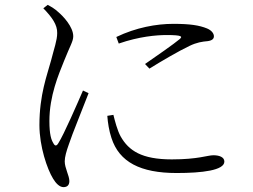

<svg xmlns="http://www.w3.org/2000/svg" viewBox="-20 -747 1040 789"><path d="M458 -595C539 -634 623 -649 692 -649C762 -649 799 -643 831 -630C850 -622 859 -609 859 -598C859 -589 854 -581 834 -578C811 -576 789 -573 758 -558C714 -537 642 -495 594 -465L576 -484C621 -515 697 -568 718 -586C731 -597 729 -603 665 -603C622 -603 552 -597 468 -568ZM446 -275C452 -251 462 -211 476 -186C509 -128 562 -92 686 -92C795 -92 832 -109 857 -109C880 -109 902 -102 902 -83C902 -47 811 -36 706 -36C557 -36 470 -81 438 -180C428 -210 423 -243 421 -271ZM158 -713C194 -676 216 -645 215 -611C215 -581 202 -547 190 -499C174 -439 142 -359 142 -233C142 -145 174 -52 198 -13C210 7 225 22 241 22C257 22 265 13 265 -3C265 -25 246 -56 246 -84C246 -102 253 -126 263 -154C275 -192 324 -311 344 -364L321 -375C299 -324 242 -193 220 -159C212 -145 205 -147 199 -159C191 -172 183 -193 183 -250C183 -353 221 -441 243 -496C268 -559 281 -577 281 -598C281 -637 239 -681 220 -697C206 -710 193 -718 176 -727Z"/></svg>

Font: Kiri Minchoo Light
Style: Regular
Weight: 300
Designer: Ryoko NISHIZUKA 西塚涼子 (kana & ideographs); Frank Grießhammer (Latin, Greek & Cyrillic);
akenotsuki.com/eyeben/fonts/ (U+
Foundry: Adobe
akenotsuki.com/eyeben/fonts/
Version: Version 4.002;hotconv 1.0.119;makeotfexe 2.5.65604